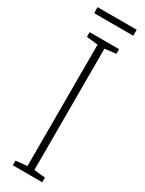

<svg xmlns="http://www.w3.org/2000/svg" viewBox="-220 -863 672 892"><g transform="rotate(30 116.0 -416.5)"><path d="M195 0H37V-25L98 -31V-682L37 -689V-714H195V-689L135 -682V-31L195 -25ZM221 -833V-801H11V-833Z"/></g></svg>

Font: Noto Sans Khmer ExtraCondensed ExtraLight
Style: Regular
Weight: 250
Width: 2
Designer: Danh Hong and the Monotype Design Team
Foundry: Monotype Imaging Inc.
Version: Version 2.004